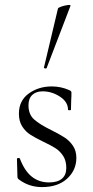

<svg xmlns="http://www.w3.org/2000/svg" viewBox="-20 -751 378 782"><path d="M189 -221Q223 -204 243 -191Q263 -178 277 -157.5Q291 -137 291 -108Q291 -58 253.5 -23.5Q216 11 151 11Q98 11 57 -20Q51 -24 51 -32L49 -104Q49 -107 54.5 -107.5Q60 -108 61 -105Q80 -55 109.5 -31.5Q139 -8 180 -8Q214 -8 232 -23Q250 -38 250 -67Q250 -96 237.5 -115.5Q225 -135 206.5 -147Q188 -159 156 -174Q123 -190 103.5 -202.5Q84 -215 70.5 -236Q57 -257 57 -288Q57 -341 97 -370Q137 -399 191 -399Q228 -399 262 -384Q268 -381 269.5 -379Q271 -377 271 -373Q271 -354 270 -343L269 -304Q269 -302 263 -302Q257 -302 257 -304Q257 -336 224 -357.5Q191 -379 154 -379Q127 -379 111.5 -364.5Q96 -350 96 -322Q96 -285 119 -264.5Q142 -244 189 -221ZM166 -472Q163 -472 160.5 -473.5Q158 -475 159 -476L216 -716Q217 -720 230.5 -724.5Q244 -729 256.5 -730.5Q269 -732 267 -727L170 -474Q170 -472 166 -472Z"/></svg>

Font: Cormorant Infant Light
Style: Regular
Weight: 300
Designer: Christian Thalmann (Catharsis Fonts)
Version: Version 3.000